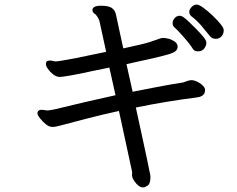

<svg xmlns="http://www.w3.org/2000/svg" viewBox="-20 -751 1040 841"><path d="M960 -619Q960 -603 950.5 -592Q941 -581 925 -581Q910 -581 901 -591Q882 -615 861.5 -639Q841 -663 818 -680Q809 -688 809 -699Q809 -710 819.5 -720.5Q830 -731 842 -731Q851 -731 870 -717.5Q889 -704 909 -685Q929 -666 944.5 -647.5Q960 -629 960 -619ZM687 -584 693 -585Q704 -585 718 -581.5Q732 -578 744.5 -569.5Q757 -561 758 -548V-546Q758 -536 750.5 -528.5Q743 -521 721 -514Q683 -502 534 -470L561 -349L668 -370Q725 -381 783 -390Q790 -392 798 -395.5Q806 -399 818 -400Q834 -400 854 -387.5Q874 -375 878 -361V-355Q878 -335 856 -327Q849 -326 841 -324Q712 -308 575 -280Q594 -194 606 -137.5Q618 -81 625 -49Q637 8 638 14.5Q639 21 639 23Q639 54 626.5 62Q614 70 608 70Q595 70 585 61Q571 49 561 29Q558 21 558 13L559 8Q559 2 557 -6L501 -265Q428 -249 362 -232Q296 -215 244 -201Q224 -195 209.5 -195Q195 -195 180.5 -207Q166 -219 155 -233Q144 -247 144 -255Q144 -264 152 -268Q156 -270 162.5 -270Q169 -270 176.5 -268.5Q184 -267 188.5 -267Q193 -267 202.5 -269Q212 -271 219 -272Q350 -304 486 -334L459 -455Q454 -454 437 -450.5Q420 -447 390 -441Q328 -427 289.5 -420.5Q251 -414 243 -414Q227 -414 213 -425Q199 -436 190 -449Q181 -462 181 -470Q181 -483 191 -485Q197 -486 200.5 -486Q204 -486 211.5 -484Q219 -482 224 -482Q237 -482 315 -497L445 -524L416 -657Q414 -666 407 -677Q400 -688 394 -691Q385 -697 385 -707V-710Q387 -719 399 -723Q408 -726 421 -726Q456 -726 470 -716Q484 -706 488 -687Q495 -653 504 -612.5Q513 -572 520 -539Q609 -558 636.5 -567Q664 -576 686 -584ZM846 -526Q831 -526 824 -538Q812 -559 770 -605Q755 -622 744 -631Q736 -639 736 -650Q736 -661 745 -671.5Q754 -682 767 -682Q774 -682 782.5 -676.5Q791 -671 807 -656Q823 -641 840 -623.5Q857 -606 870.5 -590Q884 -574 884 -563Q884 -552 875 -539Q866 -526 846 -526Z"/></svg>

Font: Moon Stars Kai
Style: Bold
Weight: 700
Designer: GuiWonder
Version: Version 1.101